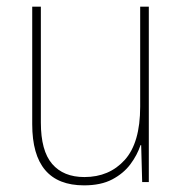

<svg xmlns="http://www.w3.org/2000/svg" viewBox="-20 -614 553 578"><path d="M428 -594V-66H408L405 -177H403Q393 -147 372.5 -119.5Q352 -92 318 -74Q284 -56 233 -56Q77 -56 77 -240V-594H103V-245Q103 -160 137 -120.5Q171 -81 234 -81Q309 -81 355.5 -132.5Q402 -184 402 -293V-594Z"/></svg>

Font: Noto Sans Malayalam UI SemiCondensed Thin
Style: Regular
Weight: 100
Width: 4
Designer: Jelle Bosma - Monotype Design Team
Foundry: Monotype Imaging Inc.
Version: Version 2.104; ttfautohint (v1.8.4.7-5d5b)